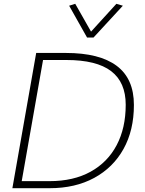

<svg xmlns="http://www.w3.org/2000/svg" viewBox="-20 -988 763 1008"><path d="M45 0 170 -710H326Q502 -710 592.5 -642.5Q683 -575 683 -437Q683 -304 628.5 -206Q574 -108 474.5 -54Q375 0 241 0ZM94 -37H240Q366 -37 455.5 -86.5Q545 -136 592.5 -226Q640 -316 640 -438Q640 -556 563.5 -614.5Q487 -673 328 -673H206ZM437 -791 343 -958 375 -968 458 -822 591 -968 625 -958 471 -791Z"/></svg>

Font: Livvic ExtraLight
Style: Italic
Weight: 275
Italic angle: -10°
Designer: Jacques Le Bailly, Baron von Fonthausen
Version: Version 1.001; ttfautohint (v1.8.2)